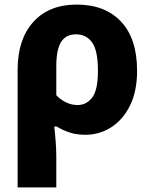

<svg xmlns="http://www.w3.org/2000/svg" viewBox="-20 -579 663 839"><path d="M57 240V-274Q57 -407 125.5 -483Q194 -559 315 -559Q439 -559 509 -484.5Q579 -410 579 -270Q579 -180 548 -117.5Q517 -55 465.5 -22.5Q414 10 353 10Q315 10 284.5 0Q254 -10 228 -26H217Q220 -2 223 35.5Q226 73 226 105V240ZM319 -120Q358 -120 383 -153Q408 -186 408 -269Q408 -358 382.5 -393.5Q357 -429 312 -429Q268 -429 247 -395.5Q226 -362 226 -289V-163Q245 -143 269 -131.5Q293 -120 319 -120Z"/></svg>

Font: Noto Sans ExtraBold
Style: Regular
Weight: 800
Designer: Monotype Design Team
Foundry: Monotype Imaging Inc.
Version: Version 2.007